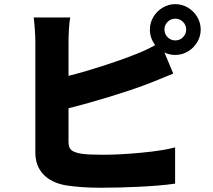

<svg xmlns="http://www.w3.org/2000/svg" viewBox="-20 -841 1017 915"><path d="M815.4 -648.4Q836.9 -648.4 852.1 -663.6Q867.2 -678.7 867.2 -700.2Q867.2 -721.7 852.1 -736.8Q836.9 -752 815.4 -752Q793.9 -752 778.8 -736.8Q763.7 -721.7 763.7 -700.2Q763.7 -678.7 778.8 -663.6Q793.9 -648.4 815.4 -648.4ZM314.5 -757.8Q310.5 -734.4 308.6 -701.7Q306.6 -668.9 306.6 -643.6V-479.5Q390.6 -501 477.5 -529.3Q564.5 -557.6 625 -582Q669.9 -598.6 719.7 -626Q694.3 -659.2 694.3 -700.2Q694.3 -732.4 710.9 -760.3Q727.5 -788.1 755.4 -804.7Q783.2 -821.3 815.4 -821.3Q847.7 -821.3 875.5 -804.7Q903.3 -788.1 919.9 -760.3Q936.5 -732.4 936.5 -700.2Q936.5 -668 919.9 -640.1Q903.3 -612.3 875.5 -595.7Q847.7 -579.1 815.4 -579.1Q787.1 -579.1 763.7 -590.8L805.7 -490.2L776.4 -478.5Q706.1 -449.2 679.7 -439.5Q607.4 -412.1 503.9 -380.4Q400.4 -348.6 306.6 -325.2V-164.1Q306.6 -136.7 320.3 -125.5Q334 -114.3 367.2 -108.4Q402.3 -103.5 470.7 -103.5Q551.8 -103.5 654.3 -113.3Q756.8 -123 814.5 -138.7V34.2Q746.1 43.9 648.4 48.8Q550.8 53.7 460.9 53.7Q365.2 53.7 292 42Q223.6 29.3 186 -10.7Q148.4 -50.8 148.4 -115.2V-643.6Q148.4 -666 146 -700.7Q143.6 -735.4 140.6 -757.8Z"/></svg>

Font: Min Sans Black
Style: Regular
Weight: 900
Designer: Jinseong-Kim, NotoSansCJK, Nunito
Foundry: Jinseong-Kim
Version: Version 1.000